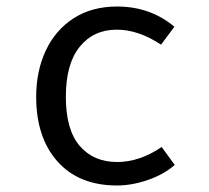

<svg xmlns="http://www.w3.org/2000/svg" viewBox="-20 -558 640 589"><path d="M476 -107 516 -52Q483 -23 434 -6Q385 11 339 11Q222 11 156.5 -62.5Q91 -136 91 -261Q91 -340 120.5 -403Q150 -466 206 -502Q262 -538 339 -538Q441 -538 515 -476L474 -421Q405 -467 338 -467Q267 -467 224.5 -414.5Q182 -362 182 -261Q182 -160 224.5 -110.5Q267 -61 339 -61Q408 -61 476 -107Z"/></svg>

Font: Fira Mono
Style: Regular
Weight: 400
Designer: Carrois Corporate & Edenspiekermann AG
Foundry: Carrois Corporate GbR & Edenspiekermann AG
Version: Version 3.206